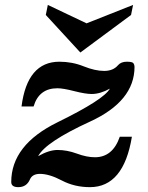

<svg xmlns="http://www.w3.org/2000/svg" viewBox="-20 -752 603 784"><path d="M347.2 12.2Q284.2 12.2 232.7 -14.9Q181.2 -42 143.1 -42Q111.8 -42 102.1 -19Q88.4 12.2 54.7 12.2Q25.9 12.2 25.9 -8.8Q25.9 -160.2 215.3 -252.9Q404.8 -345.7 428.7 -390.1Q389.2 -368.2 354.5 -368.2Q328.6 -368.2 283.2 -379.9Q237.8 -391.6 214.4 -391.6Q139.2 -391.6 117.2 -317.4H67.9Q91.3 -500 222.7 -500Q274.9 -500 321.5 -481.2Q368.2 -462.4 405.3 -462.4Q442.4 -462.4 462.4 -486.3Q474.6 -500 498 -500Q520.5 -500 524.9 -493.7Q529.3 -487.3 529.3 -479Q529.3 -338.9 347.9 -255.6Q166.5 -172.4 135.7 -114.3Q180.2 -139.6 214.8 -139.6Q253.9 -139.6 293.9 -124.8Q334 -109.9 367.7 -109.9Q440.4 -109.9 469.2 -193.8H518.6Q484.9 12.2 347.2 12.2ZM308.1 -537.6 167 -690.9 175.3 -731.9 333.5 -656.7 523.4 -731.9 515.1 -690.9Z"/></svg>

Font: Munson
Style: Bold Italic
Weight: 700
Italic angle: -12°
Designer: Paul James MIller
Foundry: High-Logic / Made with FontCreator
Version: Version 2.10;May 5, 2019;FontCreator 11.5.0.2430 64-bit